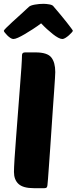

<svg xmlns="http://www.w3.org/2000/svg" viewBox="-22 -984 401 1004"><path d="M155 0Q99 0 75 -22Q51 -44 51 -85Q51 -105 54 -153.5Q57 -202 62 -264Q67 -326 72 -395Q77 -464 82 -525Q87 -586 90 -632Q93 -678 93 -695Q93 -710 109 -710H164Q225 -710 246 -684Q267 -658 267 -607Q267 -602 265.5 -575Q264 -548 261 -507Q258 -466 254.5 -415.5Q251 -365 247.5 -312Q244 -259 240.5 -208.5Q237 -158 234 -117Q231 -76 229 -48.5Q227 -21 226 -15Q225 -7 222 -3.5Q219 0 210 0ZM304 -780Q295 -780 282 -787Q269 -794 254.5 -805.5Q240 -817 224 -831.5Q208 -846 193 -862Q172 -846 149.5 -831.5Q127 -817 107.5 -805.5Q88 -794 72.5 -787Q57 -780 48 -780Q41 -780 32.5 -785.5Q24 -791 16.5 -798.5Q9 -806 3.5 -813Q-2 -820 -2 -823Q-2 -826 10.5 -838.5Q23 -851 42.5 -869Q62 -887 85.5 -908Q109 -929 130 -949Q138 -956 160.5 -960Q183 -964 206 -964Q219 -964 236.5 -961Q254 -958 259 -949Q277 -928 295 -906.5Q313 -885 327 -867Q341 -849 350 -837Q359 -825 359 -823Q359 -821 353 -814Q347 -807 338.5 -799.5Q330 -792 320.5 -786Q311 -780 304 -780Z"/></svg>

Font: PoetsenOne
Style: Regular
Weight: 400
Designer: Rodrigo Fuenzalida, Pablo Impallari
Foundry: Pablo Impallari, Rodrigo Fuenzalida
Version: Version 1.000; ttfautohint (v0.8) -G 200 -r 50